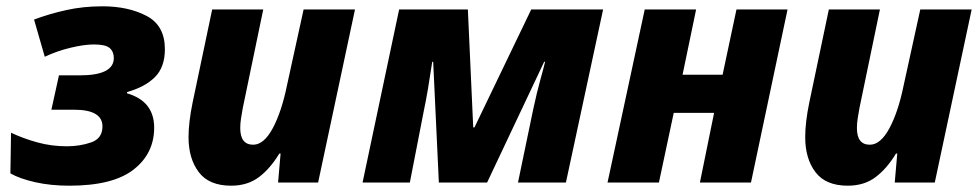

<svg xmlns="http://www.w3.org/2000/svg" viewBox="-20 -579 3108 609"><path d="M200 10Q338 10 403.5 -41Q469 -92 469 -174Q469 -258 383 -283V-287Q440 -303 471.5 -334.5Q503 -366 503 -423Q503 -498 445 -528.5Q387 -559 305 -559Q244 -559 190 -547Q136 -535 88 -517L122 -399Q160 -417 203.5 -427.5Q247 -438 278 -438Q315 -438 328 -426.5Q341 -415 341 -395Q341 -340 233 -340H167L143 -231H215Q305 -231 305 -178Q305 -140 269.5 -127.5Q234 -115 192 -115Q143 -115 98 -127.5Q53 -140 15 -158L13 -29Q43 -12 92 -1Q141 10 200 10Z M713 10Q765 10 801 -17Q837 -44 866 -92H870L862 0H989L1106 -549H943L890 -307Q873 -224 845 -172Q817 -120 783 -120Q742 -120 742 -173Q742 -187 744.5 -203.5Q747 -220 750 -236L815 -549H653L591 -254Q578 -191 578 -144Q578 -76 610.5 -33Q643 10 713 10Z M1130 0H1280L1324 -226Q1331 -259 1337.5 -297.5Q1344 -336 1351 -383H1354L1372 0H1525L1706 -383H1709Q1704 -362 1693.5 -324.5Q1683 -287 1671 -231L1623 0H1775L1893 -549H1665L1485 -175H1481L1464 -549H1246Z M1907 0 2025 -549H2188L2145 -342H2272L2316 -549H2478L2362 0H2200L2245 -221H2117L2070 0Z M2669 10Q2721 10 2757 -17Q2793 -44 2822 -92H2826L2818 0H2945L3062 -549H2899L2846 -307Q2829 -224 2801 -172Q2773 -120 2739 -120Q2698 -120 2698 -173Q2698 -187 2700.5 -203.5Q2703 -220 2706 -236L2771 -549H2609L2547 -254Q2534 -191 2534 -144Q2534 -76 2566.5 -33Q2599 10 2669 10Z"/></svg>

Font: Noto Sans Display Extra
Style: Italic
Weight: 800
Italic angle: -12°
Designer: Monotype Design Team
Foundry: Monotype Imaging Inc.
Version: Version 1.900